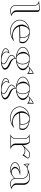

<svg xmlns="http://www.w3.org/2000/svg" viewBox="1568 -2222 855 4030"><g transform="rotate(90 1995.0 -207.5)"><path d="M90 -100C90 -42 138 4 196 4C240 4 277 -6 318 -19V-21C268 -32 230 -71 230 -120V-570C230 -594.5 203 -615.5 168.9 -615.5C166 -615.5 163 -615.3 160 -615L2 -600V-598C52 -587 90 -549 90 -500ZM102 -100V-500C102 -539.9 79.3 -572.9 48 -592.3L161.2 -603.1C162.4 -603.2 163.5 -603.2 164.7 -603.2C182.7 -603.2 198 -588.4 198 -570V-120C198 -73.9 233.5 -36.6 282.6 -20.9C253.1 -12.8 227 -8 196 -8C144.4 -8 102 -48.9 102 -100Z M584.9 -385.8C530.3 -351.4 496 -299.9 496 -238C496 -126.2 593.6 -35.4 713.9 -35.4C739.9 -35.4 761.9 -38.3 786.8 -45.6C737.8 -17.9 683.1 -5.9 621.8 -5.9C512.1 -5.9 407.4 -92.5 407.4 -195.6C407.4 -284.8 481.1 -362.2 584.9 -385.8ZM888 -260C888 -340 782.5 -405 650 -405C509.4 -405 395.4 -311.2 395.4 -195.6C395.4 -84.3 506.7 6.1 621.8 6.1C709.8 6.1 788 -19 849 -77L848 -78C804 -59 763.3 -50.4 713.9 -50.4C629.8 -50.4 558.4 -107.5 535.6 -185L873 -190C882.1 -213.7 888 -234.8 888 -260ZM711.9 -387.9C795.8 -373.5 863 -323.9 863 -260C863 -239.4 858.3 -220.3 851.6 -201.9L771 -203.6C775.2 -217.5 778 -232.9 778 -248C778 -308.3 752.3 -360.7 711.9 -387.9ZM531.8 -200.1C529.3 -212.3 528 -225 528 -238C528 -324.7 582.7 -395 650 -395C715.1 -395 766 -330.8 766 -248C766 -234.5 763.4 -220.1 759.5 -207Z M1385 -392 1364.3 -373.5C1323.3 -393.2 1271.4 -405 1215 -405C1077 -405 965 -340 965 -260C965 -181.1 1073.8 -116.9 1209.1 -115C1169.1 -90 1133 -58.9 1133 -22C1133 16 1175.4 42.5 1221.7 65.1C1269.6 88.5 1316 112.9 1316 150C1316 172.1 1286.4 190 1250 190C1153.4 190 1075 144.3 1075 88C1075 63.4 1085.4 42.6 1104 26L1103 25C1042.8 25 994 60.4 994 104C994 157 1108.7 200 1250 200C1356.5 200 1443 163.7 1443 119C1443 65.2 1385.2 26.2 1317.7 0.3C1260.9 -21.5 1215 -51.2 1215 -94V-115C1347.5 -115 1455 -180 1455 -260C1455 -304.8 1421.3 -344.9 1368.4 -371.5L1393 -386C1405.2 -393.4 1418.7 -396.9 1432.7 -396.9C1464.9 -396.9 1500.1 -378.9 1529 -350L1530 -351V-489C1472 -468 1431 -433 1385 -392ZM1100 -270C1100 -337.3 1143.7 -392.7 1200 -394.7C1205.3 -394.9 1209.7 -395 1215 -395C1220.3 -395 1224.7 -394.9 1230 -394.7C1281.3 -392.8 1320 -328.1 1320 -250C1320 -182.7 1281 -127.1 1230 -125.3C1224.7 -125.1 1220.3 -125 1215 -125C1209.7 -125 1205.3 -125.1 1200 -125.3C1143.3 -127.4 1100 -191.9 1100 -270ZM1203 -96.8V-94C1203 -38 1248.6 6.2 1309.4 29.5C1363.1 50.1 1411 78.4 1411 119C1411 151.2 1363.9 173.7 1309.6 183.9C1320 175.6 1328 163.7 1328 150C1328 102.6 1272.9 76.7 1227 54.3C1179.7 31.3 1145 6.5 1145 -22C1145 -47.5 1168.8 -73.4 1203 -96.8ZM1132.6 177.1C1050.5 160.8 1006 128.7 1006 104C1006 75.4 1034.4 47.9 1076.8 39.5C1067.6 54.3 1063 70.2 1063 88C1063 126.2 1092.3 157.4 1132.6 177.1ZM1421.8 -408.2C1452.2 -434 1482.8 -456.1 1518 -471.3L1509.5 -381.9C1485.2 -398.7 1458.5 -408.8 1432.3 -408.8C1428.8 -408.8 1425.3 -408.6 1421.8 -408.2ZM1146.4 -132.7C1045.5 -150 977 -203.9 977 -260C977 -315.4 1043.9 -368.6 1142.5 -386.6C1098.2 -358.4 1068 -318.8 1068 -270C1068 -213 1097.5 -165.2 1146.4 -132.7ZM1279.1 -387.6C1359.4 -372.9 1423 -323.3 1423 -260C1423 -197.3 1361 -148.2 1282.3 -133C1313.2 -157.6 1332 -202.2 1332 -250C1332 -306.4 1312.4 -360.1 1279.1 -387.6Z M2010 -392 1989.3 -373.5C1948.3 -393.2 1896.4 -405 1840 -405C1702 -405 1590 -340 1590 -260C1590 -181.1 1698.8 -116.9 1834.1 -115C1794.1 -90 1758 -58.9 1758 -22C1758 16 1800.4 42.5 1846.7 65.1C1894.6 88.5 1941 112.9 1941 150C1941 172.1 1911.4 190 1875 190C1778.4 190 1700 144.3 1700 88C1700 63.4 1710.4 42.6 1729 26L1728 25C1667.8 25 1619 60.4 1619 104C1619 157 1733.7 200 1875 200C1981.5 200 2068 163.7 2068 119C2068 65.2 2010.2 26.2 1942.7 0.3C1885.9 -21.5 1840 -51.2 1840 -94V-115C1972.5 -115 2080 -180 2080 -260C2080 -304.8 2046.3 -344.9 1993.4 -371.5L2018 -386C2030.2 -393.4 2043.7 -396.9 2057.7 -396.9C2089.9 -396.9 2125.1 -378.9 2154 -350L2155 -351V-489C2097 -468 2056 -433 2010 -392ZM1725 -270C1725 -337.3 1768.7 -392.7 1825 -394.7C1830.3 -394.9 1834.7 -395 1840 -395C1845.3 -395 1849.7 -394.9 1855 -394.7C1906.3 -392.8 1945 -328.1 1945 -250C1945 -182.7 1906 -127.1 1855 -125.3C1849.7 -125.1 1845.3 -125 1840 -125C1834.7 -125 1830.3 -125.1 1825 -125.3C1768.3 -127.4 1725 -191.9 1725 -270ZM1828 -96.8V-94C1828 -38 1873.6 6.2 1934.4 29.5C1988.1 50.1 2036 78.4 2036 119C2036 151.2 1988.9 173.7 1934.6 183.9C1945 175.6 1953 163.7 1953 150C1953 102.6 1897.9 76.7 1852 54.3C1804.7 31.3 1770 6.5 1770 -22C1770 -47.5 1793.8 -73.4 1828 -96.8ZM1757.6 177.1C1675.5 160.8 1631 128.7 1631 104C1631 75.4 1659.4 47.9 1701.8 39.5C1692.6 54.3 1688 70.2 1688 88C1688 126.2 1717.3 157.4 1757.6 177.1ZM2046.8 -408.2C2077.2 -434 2107.8 -456.1 2143 -471.3L2134.5 -381.9C2110.2 -398.7 2083.5 -408.8 2057.3 -408.8C2053.8 -408.8 2050.3 -408.6 2046.8 -408.2ZM1771.4 -132.7C1670.5 -150 1602 -203.9 1602 -260C1602 -315.4 1668.9 -368.6 1767.5 -386.6C1723.2 -358.4 1693 -318.8 1693 -270C1693 -213 1722.5 -165.2 1771.4 -132.7ZM1904.1 -387.6C1984.4 -372.9 2048 -323.3 2048 -260C2048 -197.3 1986 -148.2 1907.3 -133C1938.2 -157.6 1957 -202.2 1957 -250C1957 -306.4 1937.4 -360.1 1904.1 -387.6Z M2404.9 -385.8C2350.3 -351.4 2316 -299.9 2316 -238C2316 -126.2 2413.6 -35.4 2533.9 -35.4C2559.9 -35.4 2581.9 -38.3 2606.8 -45.6C2557.8 -17.9 2503.1 -5.9 2441.8 -5.9C2332.1 -5.9 2227.4 -92.5 2227.4 -195.6C2227.4 -284.8 2301.1 -362.2 2404.9 -385.8ZM2708 -260C2708 -340 2602.5 -405 2470 -405C2329.4 -405 2215.4 -311.2 2215.4 -195.6C2215.4 -84.3 2326.7 6.1 2441.8 6.1C2529.8 6.1 2608 -19 2669 -77L2668 -78C2624 -59 2583.3 -50.4 2533.9 -50.4C2449.8 -50.4 2378.4 -107.5 2355.6 -185L2693 -190C2702.1 -213.7 2708 -234.8 2708 -260ZM2531.9 -387.9C2615.8 -373.5 2683 -323.9 2683 -260C2683 -239.4 2678.3 -220.3 2671.6 -201.9L2591 -203.6C2595.2 -217.5 2598 -232.9 2598 -248C2598 -308.3 2572.3 -360.7 2531.9 -387.9ZM2351.8 -200.1C2349.3 -212.3 2348 -225 2348 -238C2348 -324.7 2402.7 -395 2470 -395C2535.1 -395 2586 -330.8 2586 -248C2586 -234.5 2583.4 -220.1 2579.5 -207Z M2885 -100C2885 -52.2 2847.9 -13.2 2797 -2V0H3113V-2C3062.1 -13.2 3025 -52.2 3025 -100V-245.1L3047 -263C3078 -288.2 3113.5 -299.7 3146 -299.7C3186.4 -299.7 3222 -281.9 3238 -251L3310 -365C3294.2 -394.8 3264.6 -411.4 3230.2 -411.4C3194.7 -411.4 3164.4 -398.2 3139 -373L3025 -259.8V-274C3025 -323.8 3009.3 -366.7 2975 -402L2797 -400V-398C2847.9 -386.8 2885 -347.8 2885 -300ZM2897 -100V-300C2897 -336.8 2877 -368.7 2848.6 -388.6L2959.9 -389.9C2987.9 -359.2 2993 -318.7 2993 -274V-100C2993 -63.8 3017.8 -35.3 3050.6 -12H2849.4C2878.5 -32.7 2897 -63.9 2897 -100ZM3079.7 -297.2 3147.5 -364.5C3170.9 -387.7 3197.8 -399.4 3230.2 -399.4C3258.5 -399.4 3281.6 -387 3296 -365.2L3229.6 -282.6C3207.9 -302.4 3178.7 -311.7 3146 -311.7C3124.5 -311.7 3101.7 -307 3079.7 -297.2Z M3720 -245V-92C3678 -52 3638.1 -25 3600 -25C3550.3 -25 3510 -57.3 3510 -97C3510 -149 3576.7 -188 3657 -200V-202C3635.8 -205.7 3617.6 -207.2 3596.1 -207.2C3479.6 -207.2 3385 -157.9 3385 -97C3385 -40.7 3453.1 5 3537 5C3565.3 5 3589.6 2.5 3616 -7C3648.7 -18.7 3680.7 -41 3722 -79.7C3731.4 -31.4 3774 5 3825 5C3869.6 5 3907 -5.4 3950 -19V-21C3898 -32.4 3860 -71.8 3860 -120V-280C3860 -350.7 3795.9 -408 3717 -408C3641.4 -408 3577.8 -390.2 3508.3 -358.9C3470.3 -358.9 3437.1 -374.5 3419 -406H3417V-349C3417 -320.4 3423.3 -295.5 3441 -274H3443C3443 -324.3 3513.2 -365.1 3599.7 -365.1C3666.1 -365.1 3720 -311.3 3720 -245ZM3483.4 -349.1C3462.4 -336.9 3446.2 -321.2 3437.4 -302.6C3431.3 -316.7 3429 -331.5 3429 -349V-374.8C3444.2 -361.3 3463 -352.9 3483.4 -349.1ZM3593 -13C3573.7 -8.5 3556.9 -7 3537 -7C3455.7 -7 3397 -51.3 3397 -97C3397 -144.4 3476.9 -193.2 3589.9 -195.2C3531.4 -176.9 3483 -142.9 3483 -97C3483 -50.6 3532.3 -13 3593 -13ZM3589.1 -376.9C3630.2 -389.3 3671.4 -396 3717 -396C3778.3 -396 3828 -344 3828 -280V-120C3828 -74.5 3864.8 -38.3 3914.4 -20.8C3882.8 -12 3857 -7 3825 -7C3773.7 -7 3732 -48.7 3732 -100V-245C3732 -317.9 3672.7 -377.1 3599.7 -377.1C3596.5 -377.1 3592.6 -377 3589.1 -376.9Z"/></g></svg>

Font: SortefaxS01
Style: Medium
Weight: 500
Designer: gluk
Foundry: gluk
Version: Version 0.261